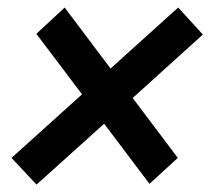

<svg xmlns="http://www.w3.org/2000/svg" viewBox="-20 -564 562 513"><path d="M10.7 -142.1 199.2 -312 77.1 -473.6 152.8 -543.9 275.4 -380.9 456.1 -543.9 522 -471.7 334.5 -302.2 455.1 -142.1 379.4 -72.8 258.3 -233.4 77.6 -70.8Z"/></svg>

Font: Reddit Sans Chocolate SemiBold
Style: Italic
Weight: 600
Italic angle: -11.25°
Designer: Stephen Hutchings
Version: Version 1.013